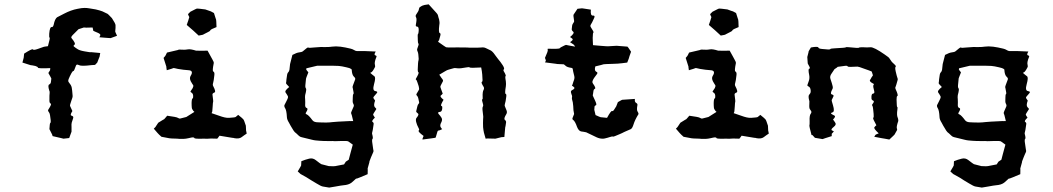

<svg xmlns="http://www.w3.org/2000/svg" viewBox="-20 -639 4837 882"><path d="M390.6 -600.6C381.8 -602.5 374 -602.5 368.2 -602.5H367.2C360.4 -602.5 350.6 -601.6 336.9 -598.6C315.4 -594.7 294.9 -586.9 274.4 -576.2C253.9 -565.4 244.1 -560.5 242.2 -559.6C239.3 -557.6 236.3 -553.7 233.4 -547.9C230.5 -542 228.5 -534.2 226.6 -525.4C224.6 -517.6 221.7 -513.7 216.8 -514.6C211.9 -515.6 208 -505.9 206.1 -484.4C205.1 -472.7 206.1 -466.8 208 -465.8C210 -464.8 207 -452.1 200.2 -426.8C187.5 -424.8 181.6 -424.8 180.7 -423.8C179.7 -423.8 170.9 -419.9 153.3 -414.1C139.6 -409.2 132.8 -409.2 130.9 -412.1C128.9 -415 115.2 -408.2 90.8 -392.6C89.8 -380.9 88.9 -375 88.9 -374C88.9 -373 86.9 -366.2 83 -351.6C104.5 -344.7 116.2 -340.8 120.1 -339.8C124 -338.9 131.8 -338.9 142.6 -335.9C150.4 -333 154.3 -331.1 154.3 -328.1C155.3 -325.2 174.8 -324.2 210.9 -326.2L210 -316.4L202.1 -303.7C210.9 -288.1 215.8 -279.3 215.8 -278.3C215.8 -277.3 214.8 -272.5 213.9 -261.7C212.9 -256.8 210.9 -252.9 206.1 -251C201.2 -249 201.2 -239.3 206.1 -223.6C208 -219.7 209 -215.8 208 -210.9C207 -207 207 -196.3 207 -176.8C207 -168.9 209 -165 212.9 -163.1C216.8 -161.1 212.9 -152.3 202.1 -135.7C199.2 -131.8 201.2 -127.9 205.1 -123C209 -118.2 210.9 -106.4 212.9 -86.9C213.9 -79.1 212.9 -75.2 210.9 -74.2C209 -72.3 208 -62.5 207 -45.9C214.8 -29.3 218.8 -21.5 219.7 -20.5L221.7 -13.7C253.9 -5.9 270.5 -2.9 271.5 -2H272.5C275.4 -2 283.2 -2.9 297.9 -4.9L308.6 -34.2V-52.7C307.6 -65.4 308.6 -72.3 309.6 -76.2L315.4 -93.8C318.4 -100.6 316.4 -105.5 309.6 -107.4C302.7 -108.4 303.7 -115.2 312.5 -128.9C305.7 -143.6 302.7 -151.4 301.8 -152.3C300.8 -154.3 302.7 -162.1 307.6 -175.8C311.5 -186.5 314.5 -194.3 313.5 -200.2C313.5 -205.1 312.5 -212.9 311.5 -222.7C310.5 -232.4 309.6 -241.2 304.7 -249C299.8 -255.9 295.9 -260.7 294.9 -262.7C293 -265.6 293 -270.5 295.9 -277.3C298.8 -284.2 302.7 -293 308.6 -303.7C312.5 -310.5 315.4 -313.5 317.4 -312.5C319.3 -312.5 323.2 -321.3 329.1 -337.9C331.1 -342.8 335 -343.8 342.8 -339.8C349.6 -335.9 369.1 -335.9 399.4 -339.8C409.2 -340.8 414.1 -340.8 415 -340.8C416 -339.8 419.9 -343.8 426.8 -351.6C433.6 -368.2 436.5 -377.9 437.5 -378.9C437.5 -379.9 438.5 -384.8 440.4 -395.5C414.1 -397.5 399.4 -399.4 398.4 -399.4C397.5 -398.4 386.7 -399.4 367.2 -403.3C350.6 -406.2 340.8 -410.2 336.9 -413.1C332 -416 326.2 -419.9 320.3 -424.8C316.4 -427.7 317.4 -429.7 322.3 -433.6C327.1 -437.5 322.3 -447.3 308.6 -463.9C305.7 -466.8 307.6 -471.7 315.4 -479.5L340.8 -504.9C355.5 -509.8 364.3 -512.7 365.2 -512.7C367.2 -511.7 379.9 -511.7 405.3 -512.7C407.2 -505.9 408.2 -500 408.2 -498C408.2 -497.1 416 -494.1 431.6 -487.3C439.5 -483.4 442.4 -479.5 440.4 -475.6L436.5 -467.8C469.7 -464.8 487.3 -463.9 488.3 -463.9C489.3 -463.9 499 -467.8 517.6 -474.6C512.7 -486.3 509.8 -491.2 509.8 -492.2C508.8 -493.2 509.8 -499 510.7 -510.7V-523.4C510.7 -528.3 504.9 -539.1 494.1 -555.7C481.4 -568.4 475.6 -575.2 474.6 -575.2L450.2 -586.9C442.4 -589.8 432.6 -592.8 419.9 -595.7C407.2 -597.7 397.5 -599.6 390.6 -600.6Z M922.9 -595.7C901.4 -598.6 889.6 -599.6 886.7 -599.6H885.7C884.8 -600.6 875 -595.7 854.5 -585L844.7 -575.2C842.8 -574.2 844.7 -569.3 849.6 -560.5C844.7 -544.9 842.8 -537.1 841.8 -536.1C840.8 -535.2 840.8 -531.2 837.9 -524.4C852.5 -511.7 862.3 -502.9 867.2 -499C871.1 -495.1 878.9 -488.3 892.6 -475.6C905.3 -478.5 911.1 -478.5 912.1 -479.5C913.1 -479.5 919.9 -484.4 934.6 -491.2C941.4 -494.1 945.3 -497.1 946.3 -500C947.3 -502.9 957 -507.8 974.6 -514.6C973.6 -537.1 973.6 -547.9 972.7 -548.8C972.7 -549.8 968.8 -558.6 962.9 -579.1C953.1 -584 949.2 -586.9 948.2 -586.9C947.3 -586.9 938.5 -589.8 922.9 -595.7ZM880.9 -406.2C865.2 -411.1 851.6 -414.1 841.8 -412.1C832 -410.2 821.3 -410.2 807.6 -411.1C803.7 -412.1 799.8 -411.1 796.9 -409.2C793.9 -408.2 777.3 -404.3 747.1 -397.5C742.2 -386.7 739.3 -381.8 738.3 -380.9L731.4 -373L744.1 -333C744.1 -332 744.1 -327.1 746.1 -316.4C765.6 -322.3 775.4 -325.2 776.4 -326.2C777.3 -327.1 785.2 -325.2 797.9 -322.3C814.5 -319.3 831.1 -317.4 846.7 -316.4C862.3 -315.4 866.2 -306.6 855.5 -290C851.6 -283.2 851.6 -275.4 856.4 -265.6C862.3 -255.9 865.2 -250 867.2 -248C869.1 -245.1 868.2 -240.2 865.2 -234.4C861.3 -228.5 858.4 -223.6 855.5 -219.7C854.5 -217.8 855.5 -215.8 860.4 -212.9C865.2 -210 868.2 -204.1 867.2 -192.4C867.2 -189.5 866.2 -187.5 863.3 -185.5C861.3 -183.6 859.4 -171.9 860.4 -153.3C860.4 -145.5 861.3 -139.6 864.3 -135.7C866.2 -131.8 869.1 -127.9 873 -125L835.9 -101.6C835 -101.6 826.2 -99.6 808.6 -94.7C804.7 -93.8 801.8 -94.7 796.9 -97.7C793 -100.6 776.4 -103.5 748 -107.4C739.3 -96.7 734.4 -91.8 733.4 -90.8C733.4 -91.8 724.6 -85.9 707 -75.2L695.3 -57.6C696.3 -57.6 693.4 -54.7 686.5 -47.9C701.2 -31.2 709 -21.5 710.9 -20.5C711.9 -19.5 715.8 -16.6 721.7 -10.7C745.1 -5.9 756.8 -3.9 757.8 -3.9C758.8 -2.9 770.5 -2.9 793.9 -2C799.8 -1 806.6 -1 812.5 -1C821.3 -1 828.1 -1 834 -2C842.8 -3.9 851.6 -4.9 857.4 -6.8C866.2 -8.8 872.1 -7.8 873 -4.9C873 -2 887.7 -1 916 -2C929.7 -2 936.5 -1 938.5 -2C940.4 -2.9 953.1 -2.9 976.6 -2C978.5 -2 980.5 -3.9 983.4 -8.8L988.3 -15.6C1024.4 -9.8 1043.9 -6.8 1046.9 -5.9C1048.8 -5.9 1052.7 -5.9 1058.6 -3.9C1071.3 -2 1082 -2.9 1089.8 -8.8C1097.7 -14.6 1105.5 -20.5 1113.3 -25.4C1111.3 -33.2 1111.3 -38.1 1110.4 -39.1L1109.4 -61.5C1103.5 -80.1 1099.6 -89.8 1097.7 -90.8C1096.7 -92.8 1088.9 -99.6 1074.2 -111.3C1067.4 -105.5 1063.5 -102.5 1062.5 -101.6C1061.5 -100.6 1052.7 -98.6 1032.2 -97.7C1020.5 -96.7 1004.9 -100.6 986.3 -107.4C967.8 -114.3 956.1 -117.2 952.1 -119.1C954.1 -124 955.1 -126 955.1 -127C955.1 -127.9 956.1 -135.7 957 -150.4C958 -164.1 958 -169.9 959 -170.9C960 -171.9 959 -182.6 956.1 -204.1C955.1 -208 959 -211.9 964.8 -213.9C970.7 -215.8 968.8 -225.6 960 -242.2C957 -247.1 957 -252 959 -257.8C960.9 -263.7 962.9 -276.4 964.8 -294.9C965.8 -303.7 963.9 -308.6 960 -310.5C956.1 -311.5 957 -324.2 961.9 -348.6C962.9 -352.5 960 -358.4 956.1 -365.2C952.1 -372.1 945.3 -385.7 933.6 -406.2H924.8C923.8 -406.2 909.2 -405.3 880.9 -406.2Z M1566.4 -420.9C1551.8 -423.8 1537.1 -425.8 1525.4 -425.8H1521.5C1508.8 -424.8 1501 -424.8 1497.1 -423.8C1492.2 -422.9 1485.4 -422.9 1473.6 -422.9C1461.9 -423.8 1445.3 -422.9 1422.9 -420.9C1406.2 -418.9 1397.5 -418.9 1395.5 -420.9C1393.6 -421.9 1385.7 -416 1371.1 -403.3C1367.2 -400.4 1362.3 -399.4 1354.5 -398.4C1346.7 -397.5 1335.9 -393.6 1323.2 -386.7C1316.4 -359.4 1312.5 -345.7 1312.5 -344.7C1312.5 -343.8 1311.5 -335.9 1309.6 -318.4C1308.6 -314.5 1307.6 -310.5 1303.7 -306.6C1299.8 -303.7 1297.9 -293 1295.9 -274.4C1294.9 -264.6 1294.9 -258.8 1293.9 -257.8C1293 -255.9 1297.9 -250 1308.6 -239.3C1293.9 -227.5 1288.1 -219.7 1292 -213.9C1295.9 -209 1298.8 -203.1 1301.8 -198.2C1303.7 -195.3 1303.7 -191.4 1300.8 -184.6C1297.9 -177.7 1293 -168.9 1287.1 -157.2C1286.1 -155.3 1286.1 -154.3 1286.1 -152.3C1286.1 -149.4 1287.1 -145.5 1290 -141.6C1293.9 -135.7 1296.9 -122.1 1297.9 -101.6C1297.9 -94.7 1300.8 -85.9 1307.6 -75.2C1313.5 -64.5 1317.4 -56.6 1320.3 -52.7C1326.2 -42 1331.1 -35.2 1334 -32.2C1337.9 -29.3 1344.7 -23.4 1352.5 -15.6C1356.4 -11.7 1360.4 -9.8 1365.2 -8.8C1370.1 -7.8 1386.7 -3.9 1413.1 2.9C1423.8 5.9 1435.5 6.8 1450.2 7.8C1463.9 8.8 1473.6 8.8 1477.5 8.8C1494.1 9.8 1503.9 8.8 1506.8 8.8C1509.8 9.8 1522.5 9.8 1543.9 8.8C1565.4 7.8 1578.1 8.8 1580.1 10.7C1582 11.7 1587.9 16.6 1600.6 25.4C1594.7 46.9 1590.8 61.5 1588.9 68.4C1586.9 75.2 1585 84 1582 94.7C1575.2 99.6 1571.3 101.6 1570.3 102.5C1569.3 101.6 1566.4 107.4 1560.5 116.2C1536.1 121.1 1523.4 123 1520.5 124C1517.6 125 1507.8 125 1490.2 124C1467.8 118.2 1457 115.2 1456.1 115.2C1454.1 114.3 1445.3 108.4 1430.7 96.7C1421.9 89.8 1412.1 86.9 1400.4 89.8C1387.7 92.8 1376 96.7 1364.3 101.6C1363.3 114.3 1363.3 120.1 1363.3 121.1C1363.3 122.1 1358.4 130.9 1347.7 148.4C1355.5 156.2 1359.4 159.2 1360.4 160.2C1361.3 160.2 1370.1 166 1386.7 174.8C1390.6 176.8 1398.4 181.6 1410.2 189.5C1421.9 196.3 1429.7 201.2 1434.6 204.1C1447.3 211.9 1457 216.8 1462.9 217.8C1468.8 218.8 1478.5 220.7 1492.2 222.7C1494.1 222.7 1503.9 220.7 1521.5 217.8C1540 213.9 1551.8 212.9 1558.6 211.9C1573.2 210.9 1585.9 207 1594.7 200.2C1603.5 193.4 1608.4 187.5 1611.3 185.5C1614.3 181.6 1618.2 180.7 1621.1 180.7C1624 179.7 1639.6 173.8 1668.9 161.1C1669.9 144.5 1668.9 135.7 1668.9 134.8C1668.9 133.8 1671.9 125 1676.8 106.4C1675.8 105.5 1678.7 97.7 1684.6 83C1690.4 69.3 1693.4 61.5 1694.3 60.5C1696.3 56.6 1696.3 51.8 1694.3 45.9C1693.4 40 1691.4 28.3 1689.5 11.7C1688.5 4.9 1689.5 1 1691.4 -1C1693.4 -2.9 1693.4 -9.8 1689.5 -23.4C1688.5 -25.4 1689.5 -31.2 1692.4 -42C1694.3 -52.7 1695.3 -61.5 1696.3 -68.4C1697.3 -73.2 1695.3 -76.2 1691.4 -79.1C1687.5 -81.1 1690.4 -87.9 1702.1 -98.6C1696.3 -106.4 1693.4 -112.3 1694.3 -114.3C1695.3 -117.2 1700.2 -124 1708 -136.7C1710 -138.7 1707 -141.6 1702.1 -146.5C1697.3 -151.4 1697.3 -161.1 1703.1 -176.8C1700.2 -181.6 1697.3 -185.5 1695.3 -188.5C1693.4 -191.4 1698.2 -197.3 1709 -209C1710.9 -211.9 1712.9 -212.9 1712.9 -214.8C1713.9 -217.8 1710 -219.7 1704.1 -220.7C1695.3 -221.7 1692.4 -231.4 1698.2 -252C1704.1 -273.4 1705.1 -285.2 1699.2 -289.1C1693.4 -293 1688.5 -297.9 1682.6 -302.7C1679.7 -304.7 1680.7 -304.7 1685.5 -306.6C1689.5 -308.6 1695.3 -316.4 1702.1 -330.1C1704.1 -333 1703.1 -336.9 1702.1 -342.8C1700.2 -348.6 1702.1 -360.4 1709 -377C1710.9 -380.9 1710 -382.8 1704.1 -384.8C1699.2 -385.7 1699.2 -391.6 1706.1 -402.3C1678.7 -403.3 1663.1 -404.3 1658.2 -404.3H1620.1C1616.2 -404.3 1610.4 -406.2 1604.5 -410.2C1598.6 -414.1 1585.9 -417 1566.4 -420.9ZM1387.7 -325.2C1418.9 -333 1435.5 -336.9 1436.5 -336.9H1475.6H1512.7C1530.3 -336.9 1543.9 -335.9 1551.8 -334C1567.4 -331.1 1578.1 -328.1 1585 -326.2C1591.8 -323.2 1595.7 -321.3 1595.7 -318.4C1596.7 -302.7 1599.6 -293 1605.5 -287.1C1611.3 -282.2 1613.3 -277.3 1611.3 -273.4C1602.5 -251 1598.6 -239.3 1599.6 -238.3C1600.6 -236.3 1599.6 -235.4 1600.6 -234.4C1604.5 -216.8 1605.5 -208 1603.5 -207C1601.6 -206.1 1600.6 -201.2 1600.6 -191.4C1599.6 -176.8 1599.6 -168 1602.5 -163.1C1605.5 -158.2 1606.4 -153.3 1604.5 -149.4C1596.7 -131.8 1591.8 -121.1 1592.8 -119.1C1593.8 -117.2 1597.7 -106.4 1602.5 -83H1591.8C1590.8 -82 1589.8 -82 1588.9 -83C1543 -81.1 1515.6 -79.1 1506.8 -78.1C1499 -77.1 1490.2 -76.2 1480.5 -76.2C1466.8 -76.2 1454.1 -76.2 1441.4 -77.1C1428.7 -77.1 1419.9 -80.1 1415 -86.9C1404.3 -101.6 1395.5 -110.4 1389.6 -113.3C1383.8 -115.2 1382.8 -118.2 1385.7 -122.1C1393.6 -134.8 1394.5 -140.6 1389.6 -142.6C1384.8 -143.6 1381.8 -148.4 1381.8 -155.3C1381.8 -164.1 1382.8 -173.8 1381.8 -181.6C1380.9 -189.5 1380.9 -196.3 1381.8 -202.1C1386.7 -219.7 1387.7 -230.5 1385.7 -232.4C1383.8 -234.4 1381.8 -239.3 1382.8 -248C1384.8 -266.6 1385.7 -276.4 1385.7 -277.3C1384.8 -277.3 1388.7 -286.1 1396.5 -306.6C1389.6 -314.5 1385.7 -320.3 1386.7 -321.3C1386.7 -322.3 1386.7 -323.2 1387.7 -325.2Z M1949.2 -619.1C1933.6 -617.2 1924.8 -615.2 1920.9 -613.3C1917 -611.3 1913.1 -609.4 1909.2 -606.4C1906.2 -604.5 1905.3 -601.6 1904.3 -596.7C1904.3 -591.8 1899.4 -583 1890.6 -570.3C1889.6 -568.4 1889.6 -567.4 1889.6 -565.4C1889.6 -563.5 1889.6 -561.5 1891.6 -558.6C1894.5 -553.7 1893.6 -543 1890.6 -527.3C1888.7 -520.5 1890.6 -516.6 1896.5 -516.6C1901.4 -516.6 1904.3 -510.7 1903.3 -497.1C1902.3 -489.3 1902.3 -484.4 1900.4 -483.4C1898.4 -482.4 1898.4 -471.7 1899.4 -453.1C1899.4 -445.3 1900.4 -440.4 1902.3 -438.5C1904.3 -436.5 1902.3 -429.7 1897.5 -417C1895.5 -413.1 1895.5 -408.2 1898.4 -402.3C1901.4 -396.5 1902.3 -385.7 1903.3 -369.1C1903.3 -364.3 1902.3 -360.4 1901.4 -357.4C1900.4 -355.5 1900.4 -345.7 1899.4 -328.1C1898.4 -315.4 1899.4 -307.6 1902.3 -306.6C1905.3 -305.7 1901.4 -295.9 1890.6 -277.3C1888.7 -274.4 1890.6 -273.4 1893.6 -270.5C1895.5 -267.6 1898.4 -257.8 1903.3 -243.2C1905.3 -235.4 1905.3 -230.5 1905.3 -229.5C1906.2 -228.5 1901.4 -221.7 1893.6 -208C1891.6 -205.1 1892.6 -202.1 1896.5 -198.2C1900.4 -194.3 1902.3 -185.5 1905.3 -169.9C1906.2 -166 1904.3 -163.1 1901.4 -160.2C1898.4 -157.2 1896.5 -147.5 1892.6 -130.9C1890.6 -127 1892.6 -123 1898.4 -119.1C1904.3 -115.2 1903.3 -109.4 1893.6 -97.7C1890.6 -94.7 1889.6 -87.9 1891.6 -79.1C1893.6 -70.3 1897.5 -60.5 1903.3 -49.8C1906.2 -44.9 1906.2 -42 1903.3 -39.1C1900.4 -36.1 1908.2 -27.3 1925.8 -14.6L1920.9 -2V2C1956.1 -2.9 1975.6 -4.9 1978.5 -5.9C1981.4 -4.9 1982.4 -9.8 1985.4 -20.5C1988.3 -32.2 1990.2 -38.1 1993.2 -39.1C1996.1 -39.1 2002.9 -41 2011.7 -45.9C2011.7 -44.9 2008.8 -47.9 2004.9 -53.7C2001 -59.6 2002 -67.4 2006.8 -76.2C2011.7 -85 2011.7 -92.8 2007.8 -98.6C2003.9 -104.5 2000 -110.4 1995.1 -115.2C1990.2 -121.1 1992.2 -124 2000 -125C2007.8 -125 2012.7 -132.8 2011.7 -148.4C2010.7 -150.4 2009.8 -151.4 2006.8 -153.3C2003.9 -154.3 2007.8 -164.1 2017.6 -180.7C2005.9 -190.4 2001 -196.3 2004.9 -200.2C2008.8 -203.1 2011.7 -206.1 2013.7 -209C2006.8 -226.6 2003.9 -237.3 2002.9 -239.3C2002 -241.2 2005.9 -250 2014.6 -265.6C2016.6 -268.6 2014.6 -273.4 2007.8 -281.2C2002 -289.1 1999 -294.9 1998 -295.9C2021.5 -309.6 2032.2 -316.4 2033.2 -316.4C2034.2 -317.4 2044.9 -320.3 2062.5 -325.2C2067.4 -327.1 2074.2 -326.2 2083 -325.2C2091.8 -324.2 2104.5 -326.2 2121.1 -329.1C2130.9 -331.1 2135.7 -331.1 2137.7 -329.1C2139.6 -327.1 2157.2 -327.1 2190.4 -329.1C2193.4 -314.5 2194.3 -306.6 2194.3 -304.7C2195.3 -302.7 2195.3 -293 2196.3 -277.3C2197.3 -268.6 2196.3 -263.7 2193.4 -262.7C2190.4 -260.7 2193.4 -252.9 2202.1 -239.3C2204.1 -235.4 2204.1 -230.5 2201.2 -225.6C2198.2 -220.7 2196.3 -210 2197.3 -192.4C2198.2 -186.5 2197.3 -183.6 2195.3 -182.6C2193.4 -181.6 2194.3 -174.8 2199.2 -159.2C2200.2 -156.2 2200.2 -152.3 2197.3 -147.5C2195.3 -143.6 2196.3 -130.9 2199.2 -110.4C2200.2 -106.4 2200.2 -100.6 2199.2 -89.8C2199.2 -80.1 2198.2 -68.4 2199.2 -54.7C2200.2 -45.9 2201.2 -37.1 2203.1 -29.3L2210.9 -2C2215.8 -2.9 2218.8 -2.9 2219.7 -2.9L2255.9 -2C2273.4 -6.8 2282.2 -8.8 2283.2 -8.8C2284.2 -8.8 2289.1 -8.8 2296.9 -9.8L2300.8 -53.7C2301.8 -54.7 2302.7 -62.5 2304.7 -76.2C2305.7 -80.1 2303.7 -85 2298.8 -88.9C2294.9 -92.8 2297.9 -101.6 2305.7 -114.3C2307.6 -117.2 2308.6 -120.1 2308.6 -124C2308.6 -127 2307.6 -129.9 2306.6 -132.8C2303.7 -139.6 2301.8 -144.5 2299.8 -149.4C2297.9 -153.3 2297.9 -158.2 2299.8 -163.1C2301.8 -168 2303.7 -178.7 2305.7 -195.3C2306.6 -203.1 2305.7 -207 2302.7 -208C2299.8 -208 2299.8 -219.7 2303.7 -242.2C2304.7 -249 2304.7 -256.8 2303.7 -265.6L2301.8 -277.3C2300.8 -284.2 2300.8 -288.1 2302.7 -289.1C2304.7 -290 2302.7 -297.9 2294.9 -310.5C2292 -314.5 2292 -317.4 2294.9 -321.3C2297.9 -325.2 2293 -335 2282.2 -349.6C2282.2 -350.6 2277.3 -356.4 2268.6 -367.2C2259.8 -377.9 2255.9 -384.8 2253.9 -386.7C2246.1 -398.4 2239.3 -404.3 2234.4 -407.2C2230.5 -409.2 2222.7 -413.1 2211.9 -418C2206.1 -420.9 2199.2 -421.9 2191.4 -420.9C2184.6 -419.9 2168 -419.9 2139.6 -419.9C2132.8 -420.9 2120.1 -420.9 2102.5 -420.9C2084 -421.9 2071.3 -420.9 2065.4 -420.9C2042 -420.9 2030.3 -420.9 2029.3 -421.9C2028.3 -421.9 2015.6 -430.7 1992.2 -447.3L1997.1 -455.1L2002 -472.7C2004.9 -481.4 2003.9 -486.3 2000 -487.3C1996.1 -488.3 1995.1 -500 1998 -523.4C2000 -533.2 1999 -542 1997.1 -549.8C1994.1 -557.6 1993.2 -563.5 1992.2 -567.4C1991.2 -571.3 1989.3 -575.2 1985.4 -579.1C1981.4 -583 1969.7 -596.7 1949.2 -619.1Z M2694.3 -594.7C2667 -598.6 2652.3 -601.6 2651.4 -600.6C2649.4 -600.6 2643.6 -599.6 2632.8 -598.6C2622.1 -583 2616.2 -574.2 2615.2 -572.3C2613.3 -571.3 2614.3 -561.5 2617.2 -543.9C2618.2 -540 2616.2 -536.1 2612.3 -531.2C2608.4 -526.4 2607.4 -518.6 2606.4 -504.9C2606.4 -501 2608.4 -497.1 2613.3 -493.2C2618.2 -489.3 2613.3 -480.5 2598.6 -468.8C2601.6 -466.8 2605.5 -464.8 2609.4 -460.9C2613.3 -457 2609.4 -452.1 2598.6 -445.3C2611.3 -437.5 2617.2 -432.6 2618.2 -431.6C2617.2 -431.6 2618.2 -429.7 2622.1 -424.8C2595.7 -429.7 2583 -431.6 2581.1 -432.6C2580.1 -433.6 2571.3 -429.7 2554.7 -420.9C2554.7 -419.9 2553.7 -418.9 2550.8 -417C2547.9 -415 2530.3 -414.1 2498 -415C2495.1 -415 2495.1 -414.1 2496.1 -410.2C2498 -407.2 2493.2 -394.5 2483.4 -373C2486.3 -366.2 2487.3 -362.3 2487.3 -361.3C2488.3 -360.4 2486.3 -357.4 2483.4 -352.5C2517.6 -347.7 2535.2 -345.7 2536.1 -345.7C2536.1 -344.7 2545.9 -344.7 2565.4 -343.8C2569.3 -344.7 2573.2 -341.8 2578.1 -336.9C2583 -332 2591.8 -329.1 2605.5 -327.1C2609.4 -326.2 2611.3 -324.2 2611.3 -320.3C2611.3 -316.4 2614.3 -305.7 2618.2 -289.1C2620.1 -282.2 2618.2 -273.4 2614.3 -264.6C2611.3 -254.9 2609.4 -248 2607.4 -245.1C2609.4 -244.1 2613.3 -242.2 2617.2 -238.3C2621.1 -234.4 2618.2 -229.5 2607.4 -224.6C2602.5 -221.7 2601.6 -217.8 2603.5 -211.9C2605.5 -207 2605.5 -203.1 2607.4 -200.2C2608.4 -197.3 2608.4 -194.3 2607.4 -190.4C2606.4 -186.5 2608.4 -179.7 2611.3 -168.9C2611.3 -168 2612.3 -163.1 2613.3 -151.4C2614.3 -139.6 2614.3 -133.8 2614.3 -132.8C2616.2 -122.1 2617.2 -117.2 2617.2 -116.2C2618.2 -116.2 2615.2 -110.4 2610.4 -97.7C2608.4 -93.8 2609.4 -89.8 2614.3 -86.9C2619.1 -83 2625 -73.2 2630.9 -55.7C2635.7 -43.9 2641.6 -37.1 2649.4 -35.2C2656.2 -34.2 2665 -33.2 2672.9 -31.2C2673.8 -30.3 2681.6 -27.3 2695.3 -20.5C2709 -13.7 2717.8 -9.8 2721.7 -7.8C2730.5 -3.9 2739.3 -2 2747.1 -2C2751 -2 2753.9 -2 2757.8 -2.9C2768.6 -5.9 2775.4 -6.8 2779.3 -8.8C2788.1 -11.7 2793 -12.7 2794.9 -11.7C2796.9 -9.8 2807.6 -14.6 2828.1 -23.4C2836.9 -27.3 2841.8 -29.3 2842.8 -30.3C2842.8 -31.2 2854.5 -35.2 2877.9 -45.9C2882.8 -48.8 2886.7 -55.7 2890.6 -68.4C2894.5 -81.1 2901.4 -95.7 2912.1 -113.3C2913.1 -114.3 2913.1 -114.3 2913.1 -116.2C2913.1 -118.2 2912.1 -122.1 2909.2 -126C2905.3 -130.9 2905.3 -141.6 2908.2 -156.2C2909.2 -161.1 2906.2 -164.1 2901.4 -167C2896.5 -169.9 2895.5 -175.8 2896.5 -184.6C2859.4 -181.6 2840.8 -180.7 2839.8 -180.7C2838.9 -181.6 2832 -177.7 2818.4 -169.9L2811.5 -152.3C2812.5 -152.3 2808.6 -147.5 2802.7 -137.7C2798.8 -130.9 2794.9 -127 2792 -128.9C2789.1 -130.9 2781.2 -121.1 2768.6 -97.7C2749 -99.6 2740.2 -100.6 2739.3 -100.6C2738.3 -100.6 2730.5 -103.5 2715.8 -110.4L2710 -134.8C2710 -135.7 2710 -138.7 2710.9 -144.5C2710 -150.4 2712.9 -153.3 2716.8 -155.3C2721.7 -156.2 2719.7 -164.1 2712.9 -178.7C2706.1 -193.4 2702.1 -201.2 2703.1 -202.1C2704.1 -203.1 2704.1 -209 2706.1 -220.7C2707 -226.6 2709 -229.5 2712.9 -231.4C2716.8 -233.4 2713.9 -241.2 2704.1 -254.9C2701.2 -258.8 2700.2 -263.7 2703.1 -269.5C2705.1 -275.4 2710.9 -284.2 2721.7 -297.9C2726.6 -303.7 2724.6 -307.6 2718.8 -309.6C2712.9 -312.5 2710.9 -320.3 2714.8 -334C2737.3 -338.9 2750 -342.8 2752.9 -343.8C2756.8 -344.7 2770.5 -344.7 2794.9 -345.7C2815.4 -346.7 2826.2 -346.7 2828.1 -347.7C2829.1 -347.7 2839.8 -348.6 2861.3 -351.6C2864.3 -358.4 2866.2 -365.2 2868.2 -369.1C2869.1 -374 2873 -384.8 2878.9 -401.4L2867.2 -418.9L2862.3 -424.8C2829.1 -427.7 2813.5 -428.7 2812.5 -428.7L2780.3 -426.8C2772.5 -425.8 2757.8 -426.8 2737.3 -428.7C2716.8 -430.7 2706.1 -431.6 2704.1 -431.6C2704.1 -434.6 2704.1 -441.4 2703.1 -453.1C2702.1 -463.9 2703.1 -469.7 2703.1 -470.7C2703.1 -482.4 2704.1 -488.3 2706.1 -489.3C2708 -491.2 2704.1 -499 2694.3 -513.7C2691.4 -517.6 2691.4 -522.5 2694.3 -526.4C2697.3 -530.3 2702.1 -540 2710 -557.6C2712.9 -564.5 2710.9 -568.4 2703.1 -567.4C2695.3 -567.4 2692.4 -576.2 2694.3 -594.7Z M3321.3 -595.7C3299.8 -598.6 3288.1 -599.6 3285.2 -599.6H3284.2C3283.2 -600.6 3273.4 -595.7 3252.9 -585L3243.2 -575.2C3241.2 -574.2 3243.2 -569.3 3248 -560.5C3243.2 -544.9 3241.2 -537.1 3240.2 -536.1C3239.3 -535.2 3239.3 -531.2 3236.3 -524.4C3251 -511.7 3260.7 -502.9 3265.6 -499C3269.5 -495.1 3277.3 -488.3 3291 -475.6C3303.7 -478.5 3309.6 -478.5 3310.5 -479.5C3311.5 -479.5 3318.4 -484.4 3333 -491.2C3339.8 -494.1 3343.8 -497.1 3344.7 -500C3345.7 -502.9 3355.5 -507.8 3373 -514.6C3372.1 -537.1 3372.1 -547.9 3371.1 -548.8C3371.1 -549.8 3367.2 -558.6 3361.3 -579.1C3351.6 -584 3347.7 -586.9 3346.7 -586.9C3345.7 -586.9 3336.9 -589.8 3321.3 -595.7ZM3279.3 -406.2C3263.7 -411.1 3250 -414.1 3240.2 -412.1C3230.5 -410.2 3219.7 -410.2 3206.1 -411.1C3202.1 -412.1 3198.2 -411.1 3195.3 -409.2C3192.4 -408.2 3175.8 -404.3 3145.5 -397.5C3140.6 -386.7 3137.7 -381.8 3136.7 -380.9L3129.9 -373L3142.6 -333C3142.6 -332 3142.6 -327.1 3144.5 -316.4C3164.1 -322.3 3173.8 -325.2 3174.8 -326.2C3175.8 -327.1 3183.6 -325.2 3196.3 -322.3C3212.9 -319.3 3229.5 -317.4 3245.1 -316.4C3260.7 -315.4 3264.6 -306.6 3253.9 -290C3250 -283.2 3250 -275.4 3254.9 -265.6C3260.7 -255.9 3263.7 -250 3265.6 -248C3267.6 -245.1 3266.6 -240.2 3263.7 -234.4C3259.8 -228.5 3256.8 -223.6 3253.9 -219.7C3252.9 -217.8 3253.9 -215.8 3258.8 -212.9C3263.7 -210 3266.6 -204.1 3265.6 -192.4C3265.6 -189.5 3264.6 -187.5 3261.7 -185.5C3259.8 -183.6 3257.8 -171.9 3258.8 -153.3C3258.8 -145.5 3259.8 -139.6 3262.7 -135.7C3264.6 -131.8 3267.6 -127.9 3271.5 -125L3234.4 -101.6C3233.4 -101.6 3224.6 -99.6 3207 -94.7C3203.1 -93.8 3200.2 -94.7 3195.3 -97.7C3191.4 -100.6 3174.8 -103.5 3146.5 -107.4C3137.7 -96.7 3132.8 -91.8 3131.8 -90.8C3131.8 -91.8 3123 -85.9 3105.5 -75.2L3093.8 -57.6C3094.7 -57.6 3091.8 -54.7 3085 -47.9C3099.6 -31.2 3107.4 -21.5 3109.4 -20.5C3110.4 -19.5 3114.3 -16.6 3120.1 -10.7C3143.6 -5.9 3155.3 -3.9 3156.2 -3.9C3157.2 -2.9 3168.9 -2.9 3192.4 -2C3198.2 -1 3205.1 -1 3210.9 -1C3219.7 -1 3226.6 -1 3232.4 -2C3241.2 -3.9 3250 -4.9 3255.9 -6.8C3264.6 -8.8 3270.5 -7.8 3271.5 -4.9C3271.5 -2 3286.1 -1 3314.5 -2C3328.1 -2 3335 -1 3336.9 -2C3338.9 -2.9 3351.6 -2.9 3375 -2C3377 -2 3378.9 -3.9 3381.8 -8.8L3386.7 -15.6C3422.9 -9.8 3442.4 -6.8 3445.3 -5.9C3447.3 -5.9 3451.2 -5.9 3457 -3.9C3469.7 -2 3480.5 -2.9 3488.3 -8.8C3496.1 -14.6 3503.9 -20.5 3511.7 -25.4C3509.8 -33.2 3509.8 -38.1 3508.8 -39.1L3507.8 -61.5C3502 -80.1 3498 -89.8 3496.1 -90.8C3495.1 -92.8 3487.3 -99.6 3472.7 -111.3C3465.8 -105.5 3461.9 -102.5 3460.9 -101.6C3460 -100.6 3451.2 -98.6 3430.7 -97.7C3418.9 -96.7 3403.3 -100.6 3384.8 -107.4C3366.2 -114.3 3354.5 -117.2 3350.6 -119.1C3352.5 -124 3353.5 -126 3353.5 -127C3353.5 -127.9 3354.5 -135.7 3355.5 -150.4C3356.4 -164.1 3356.4 -169.9 3357.4 -170.9C3358.4 -171.9 3357.4 -182.6 3354.5 -204.1C3353.5 -208 3357.4 -211.9 3363.3 -213.9C3369.1 -215.8 3367.2 -225.6 3358.4 -242.2C3355.5 -247.1 3355.5 -252 3357.4 -257.8C3359.4 -263.7 3361.3 -276.4 3363.3 -294.9C3364.3 -303.7 3362.3 -308.6 3358.4 -310.5C3354.5 -311.5 3355.5 -324.2 3360.4 -348.6C3361.3 -352.5 3358.4 -358.4 3354.5 -365.2C3350.6 -372.1 3343.8 -385.7 3332 -406.2H3323.2C3322.3 -406.2 3307.6 -405.3 3279.3 -406.2Z M3755.9 -414.1C3746.1 -415 3740.2 -417 3739.3 -420.9C3738.3 -422.9 3735.4 -423.8 3729.5 -423.8C3723.6 -423.8 3715.8 -422.9 3705.1 -420.9C3698.2 -409.2 3694.3 -403.3 3694.3 -402.3C3695.3 -401.4 3692.4 -393.6 3688.5 -377C3689.5 -359.4 3690.4 -350.6 3690.4 -349.6C3689.5 -348.6 3692.4 -343.8 3698.2 -333C3701.2 -327.1 3701.2 -324.2 3697.3 -323.2C3693.4 -322.3 3693.4 -312.5 3697.3 -293.9C3699.2 -284.2 3698.2 -274.4 3695.3 -266.6C3692.4 -258.8 3690.4 -252.9 3689.5 -250C3687.5 -246.1 3689.5 -244.1 3695.3 -241.2C3701.2 -238.3 3705.1 -229.5 3704.1 -215.8C3703.1 -211.9 3701.2 -208 3697.3 -204.1C3693.4 -200.2 3693.4 -190.4 3698.2 -173.8C3697.3 -153.3 3697.3 -143.6 3698.2 -142.6C3698.2 -141.6 3700.2 -136.7 3706.1 -128.9C3708 -126 3708 -121.1 3704.1 -116.2C3700.2 -111.3 3698.2 -99.6 3699.2 -83C3699.2 -70.3 3699.2 -64.5 3698.2 -63.5C3697.3 -61.5 3700.2 -46.9 3708 -18.6H3711.9L3723.6 -5.9C3747.1 -2 3757.8 0 3758.8 0C3759.8 -1 3773.4 -4.9 3800.8 -13.7V-24.4C3801.8 -25.4 3804.7 -28.3 3810.5 -35.2C3810.5 -36.1 3807.6 -37.1 3801.8 -40C3796.9 -43 3799.8 -47.9 3810.5 -56.6C3819.3 -63.5 3821.3 -70.3 3816.4 -76.2C3812.5 -82 3809.6 -86.9 3806.6 -89.8C3816.4 -99.6 3818.4 -105.5 3812.5 -108.4C3806.6 -111.3 3802.7 -113.3 3798.8 -116.2C3795.9 -118.2 3797.9 -121.1 3804.7 -123C3811.5 -125 3812.5 -135.7 3806.6 -155.3C3802.7 -168.9 3799.8 -176.8 3800.8 -179.7C3801.8 -181.6 3804.7 -187.5 3808.6 -196.3C3810.5 -200.2 3808.6 -203.1 3801.8 -205.1C3794.9 -207 3795.9 -214.8 3803.7 -229.5C3805.7 -232.4 3806.6 -237.3 3804.7 -244.1C3802.7 -252 3799.8 -262.7 3794.9 -276.4C3792 -284.2 3793.9 -293 3799.8 -300.8L3813.5 -321.3C3823.2 -327.1 3828.1 -331.1 3828.1 -332C3829.1 -332 3838.9 -333 3857.4 -335.9C3868.2 -337.9 3873 -336.9 3874 -334C3875 -331.1 3889.6 -331.1 3918.9 -333C3921.9 -333 3932.6 -330.1 3950.2 -323.2C3967.8 -317.4 3979.5 -312.5 3984.4 -310.5C3989.3 -297.9 3990.2 -292 3989.3 -291C3988.3 -290 3986.3 -288.1 3983.4 -283.2C3981.4 -279.3 3979.5 -275.4 3976.6 -271.5C3973.6 -266.6 3979.5 -260.7 3993.2 -253.9C3995.1 -252.9 3995.1 -251 3992.2 -248C3990.2 -244.1 3992.2 -234.4 3996.1 -219.7C3998 -212.9 3995.1 -209 3990.2 -209C3984.4 -208 3982.4 -201.2 3983.4 -185.5C3984.4 -181.6 3986.3 -178.7 3991.2 -176.8C3996.1 -174.8 3995.1 -169.9 3988.3 -161.1C3985.4 -158.2 3985.4 -155.3 3988.3 -151.4C3990.2 -147.5 3991.2 -136.7 3993.2 -116.2C3994.1 -105.5 3994.1 -98.6 3991.2 -97.7C3989.3 -95.7 3994.1 -85 4005.9 -63.5C4002.9 -61.5 4000 -58.6 3997.1 -54.7C3993.2 -50.8 4000 -42 4016.6 -26.4C4007.8 -22.5 4003.9 -21.5 4002.9 -20.5C4002 -20.5 4000 -16.6 3996.1 -10.7C4023.4 -4.9 4040 -2.9 4043.9 -2C4047.9 -1 4054.7 0 4065.4 2C4082 -13.7 4089.8 -20.5 4089.8 -21.5C4089.8 -22.5 4093.8 -28.3 4100.6 -41C4101.6 -43 4101.6 -45.9 4099.6 -50.8C4098.6 -55.7 4100.6 -66.4 4106.4 -83V-86.9C4106.4 -90.8 4105.5 -94.7 4103.5 -99.6C4100.6 -105.5 4099.6 -118.2 4102.5 -136.7C4103.5 -143.6 4103.5 -146.5 4101.6 -147.5C4099.6 -147.5 4099.6 -159.2 4098.6 -181.6C4098.6 -192.4 4099.6 -197.3 4102.5 -198.2C4105.5 -199.2 4103.5 -210 4094.7 -228.5C4092.8 -232.4 4091.8 -236.3 4093.8 -239.3C4095.7 -243.2 4098.6 -253.9 4103.5 -271.5C4104.5 -274.4 4104.5 -277.3 4102.5 -281.2C4100.6 -285.2 4098.6 -294.9 4094.7 -310.5C4091.8 -323.2 4091.8 -331.1 4094.7 -333C4097.7 -335.9 4090.8 -341.8 4077.1 -354.5C4068.4 -367.2 4064.5 -373 4063.5 -374C4062.5 -375 4056.6 -379.9 4043.9 -388.7C4011.7 -411.1 3989.3 -422.9 3978.5 -421.9C3967.8 -420.9 3957 -420.9 3945.3 -421.9C3933.6 -421.9 3927.7 -421.9 3925.8 -419.9C3924.8 -418 3910.2 -418.9 3881.8 -421.9C3871.1 -422.9 3866.2 -422.9 3866.2 -421.9C3865.2 -419.9 3847.7 -418.9 3813.5 -417C3801.8 -416 3794.9 -416 3793.9 -413.1C3793 -411.1 3781.2 -411.1 3755.9 -414.1Z M4564.5 -420.9C4549.8 -423.8 4535.2 -425.8 4523.4 -425.8H4519.5C4506.8 -424.8 4499 -424.8 4495.1 -423.8C4490.2 -422.9 4483.4 -422.9 4471.7 -422.9C4460 -423.8 4443.4 -422.9 4420.9 -420.9C4404.3 -418.9 4395.5 -418.9 4393.6 -420.9C4391.6 -421.9 4383.8 -416 4369.1 -403.3C4365.2 -400.4 4360.4 -399.4 4352.5 -398.4C4344.7 -397.5 4334 -393.6 4321.3 -386.7C4314.5 -359.4 4310.5 -345.7 4310.5 -344.7C4310.5 -343.8 4309.6 -335.9 4307.6 -318.4C4306.6 -314.5 4305.7 -310.5 4301.8 -306.6C4297.9 -303.7 4295.9 -293 4293.9 -274.4C4293 -264.6 4293 -258.8 4292 -257.8C4291 -255.9 4295.9 -250 4306.6 -239.3C4292 -227.5 4286.1 -219.7 4290 -213.9C4293.9 -209 4296.9 -203.1 4299.8 -198.2C4301.8 -195.3 4301.8 -191.4 4298.8 -184.6C4295.9 -177.7 4291 -168.9 4285.2 -157.2C4284.2 -155.3 4284.2 -154.3 4284.2 -152.3C4284.2 -149.4 4285.2 -145.5 4288.1 -141.6C4292 -135.7 4294.9 -122.1 4295.9 -101.6C4295.9 -94.7 4298.8 -85.9 4305.7 -75.2C4311.5 -64.5 4315.4 -56.6 4318.4 -52.7C4324.2 -42 4329.1 -35.2 4332 -32.2C4335.9 -29.3 4342.8 -23.4 4350.6 -15.6C4354.5 -11.7 4358.4 -9.8 4363.3 -8.8C4368.2 -7.8 4384.8 -3.9 4411.1 2.9C4421.9 5.9 4433.6 6.8 4448.2 7.8C4461.9 8.8 4471.7 8.8 4475.6 8.8C4492.2 9.8 4502 8.8 4504.9 8.8C4507.8 9.8 4520.5 9.8 4542 8.8C4563.5 7.8 4576.2 8.8 4578.1 10.7C4580.1 11.7 4585.9 16.6 4598.6 25.4C4592.8 46.9 4588.9 61.5 4586.9 68.4C4585 75.2 4583 84 4580.1 94.7C4573.2 99.6 4569.3 101.6 4568.4 102.5C4567.4 101.6 4564.5 107.4 4558.6 116.2C4534.2 121.1 4521.5 123 4518.6 124C4515.6 125 4505.9 125 4488.3 124C4465.8 118.2 4455.1 115.2 4454.1 115.2C4452.1 114.3 4443.4 108.4 4428.7 96.7C4419.9 89.8 4410.2 86.9 4398.4 89.8C4385.7 92.8 4374 96.7 4362.3 101.6C4361.3 114.3 4361.3 120.1 4361.3 121.1C4361.3 122.1 4356.4 130.9 4345.7 148.4C4353.5 156.2 4357.4 159.2 4358.4 160.2C4359.4 160.2 4368.2 166 4384.8 174.8C4388.7 176.8 4396.5 181.6 4408.2 189.5C4419.9 196.3 4427.7 201.2 4432.6 204.1C4445.3 211.9 4455.1 216.8 4460.9 217.8C4466.8 218.8 4476.6 220.7 4490.2 222.7C4492.2 222.7 4502 220.7 4519.5 217.8C4538.1 213.9 4549.8 212.9 4556.6 211.9C4571.3 210.9 4584 207 4592.8 200.2C4601.6 193.4 4606.4 187.5 4609.4 185.5C4612.3 181.6 4616.2 180.7 4619.1 180.7C4622.1 179.7 4637.7 173.8 4667 161.1C4668 144.5 4667 135.7 4667 134.8C4667 133.8 4669.9 125 4674.8 106.4C4673.8 105.5 4676.8 97.7 4682.6 83C4688.5 69.3 4691.4 61.5 4692.4 60.5C4694.3 56.6 4694.3 51.8 4692.4 45.9C4691.4 40 4689.5 28.3 4687.5 11.7C4686.5 4.9 4687.5 1 4689.5 -1C4691.4 -2.9 4691.4 -9.8 4687.5 -23.4C4686.5 -25.4 4687.5 -31.2 4690.4 -42C4692.4 -52.7 4693.4 -61.5 4694.3 -68.4C4695.3 -73.2 4693.4 -76.2 4689.5 -79.1C4685.5 -81.1 4688.5 -87.9 4700.2 -98.6C4694.3 -106.4 4691.4 -112.3 4692.4 -114.3C4693.4 -117.2 4698.2 -124 4706.1 -136.7C4708 -138.7 4705.1 -141.6 4700.2 -146.5C4695.3 -151.4 4695.3 -161.1 4701.2 -176.8C4698.2 -181.6 4695.3 -185.5 4693.4 -188.5C4691.4 -191.4 4696.3 -197.3 4707 -209C4709 -211.9 4710.9 -212.9 4710.9 -214.8C4711.9 -217.8 4708 -219.7 4702.1 -220.7C4693.4 -221.7 4690.4 -231.4 4696.3 -252C4702.1 -273.4 4703.1 -285.2 4697.3 -289.1C4691.4 -293 4686.5 -297.9 4680.7 -302.7C4677.7 -304.7 4678.7 -304.7 4683.6 -306.6C4687.5 -308.6 4693.4 -316.4 4700.2 -330.1C4702.1 -333 4701.2 -336.9 4700.2 -342.8C4698.2 -348.6 4700.2 -360.4 4707 -377C4709 -380.9 4708 -382.8 4702.1 -384.8C4697.3 -385.7 4697.3 -391.6 4704.1 -402.3C4676.8 -403.3 4661.1 -404.3 4656.2 -404.3H4618.2C4614.3 -404.3 4608.4 -406.2 4602.5 -410.2C4596.7 -414.1 4584 -417 4564.5 -420.9ZM4385.7 -325.2C4417 -333 4433.6 -336.9 4434.6 -336.9H4473.6H4510.7C4528.3 -336.9 4542 -335.9 4549.8 -334C4565.4 -331.1 4576.2 -328.1 4583 -326.2C4589.8 -323.2 4593.8 -321.3 4593.8 -318.4C4594.7 -302.7 4597.7 -293 4603.5 -287.1C4609.4 -282.2 4611.3 -277.3 4609.4 -273.4C4600.6 -251 4596.7 -239.3 4597.7 -238.3C4598.6 -236.3 4597.7 -235.4 4598.6 -234.4C4602.5 -216.8 4603.5 -208 4601.6 -207C4599.6 -206.1 4598.6 -201.2 4598.6 -191.4C4597.7 -176.8 4597.7 -168 4600.6 -163.1C4603.5 -158.2 4604.5 -153.3 4602.5 -149.4C4594.7 -131.8 4589.8 -121.1 4590.8 -119.1C4591.8 -117.2 4595.7 -106.4 4600.6 -83H4589.8C4588.9 -82 4587.9 -82 4586.9 -83C4541 -81.1 4513.7 -79.1 4504.9 -78.1C4497.1 -77.1 4488.3 -76.2 4478.5 -76.2C4464.8 -76.2 4452.1 -76.2 4439.5 -77.1C4426.8 -77.1 4418 -80.1 4413.1 -86.9C4402.3 -101.6 4393.6 -110.4 4387.7 -113.3C4381.8 -115.2 4380.9 -118.2 4383.8 -122.1C4391.6 -134.8 4392.6 -140.6 4387.7 -142.6C4382.8 -143.6 4379.9 -148.4 4379.9 -155.3C4379.9 -164.1 4380.9 -173.8 4379.9 -181.6C4378.9 -189.5 4378.9 -196.3 4379.9 -202.1C4384.8 -219.7 4385.7 -230.5 4383.8 -232.4C4381.8 -234.4 4379.9 -239.3 4380.9 -248C4382.8 -266.6 4383.8 -276.4 4383.8 -277.3C4382.8 -277.3 4386.7 -286.1 4394.5 -306.6C4387.7 -314.5 4383.8 -320.3 4384.8 -321.3C4384.8 -322.3 4384.8 -323.2 4385.7 -325.2Z"/></svg>

Font: Hermetico
Style: Regular
Weight: 400
Version: Version 1.0